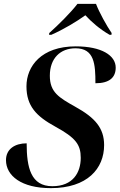

<svg xmlns="http://www.w3.org/2000/svg" viewBox="-20 -964 619 994"><path d="M235 -793 234 -784H246C306 -810 378 -853 422 -885C452 -852 495 -814 547 -784H557L558 -793C533 -829 493 -901 477 -944H381C345 -897 282 -835 235 -793ZM243 10C432 10 519 -91 519 -213C519 -300 473 -354 372 -410C285 -459 238 -486 238 -572C238 -663 293 -714 371 -714C469 -714 474 -631 474 -533C548 -533 579 -564 579 -614C579 -677 506 -724 372 -724C194 -724 117 -621 117 -517C117 -415 168 -362 267 -308C371 -251 398 -216 398 -147C398 -71 358 0 251 0C140 0 118 -96 118 -222C58 -222 11 -193 11 -135C11 -54 91 10 243 10Z"/></svg>

Font: Noto Serif Display SemiBold
Style: Italic
Weight: 600
Italic angle: -12°
Designer: Monotype Design Team
Foundry: Monotype Imaging Inc.
Version: Version 2.009